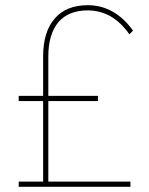

<svg xmlns="http://www.w3.org/2000/svg" viewBox="-20 -719 572 739"><path d="M166 -20V-330H357V-350H166V-502C166 -559 179 -603 205 -634C231 -664 269 -679 318 -679C349 -679 379 -671 406 -656C433 -640 457 -617 478 -587L492 -601C470 -632 444 -657 414 -674C384 -691 352 -699 318 -699C263 -699 220 -682 191 -648C161 -614 146 -565 146 -502V-350H52V-330H146V-20H52V0H482V-20Z"/></svg>

Font: Argentum Sans Thin
Style: Regular
Weight: 250
Designer: Julieta Ulanovsky
Foundry: Julieta Ulanovsky
Version: Version 5.001;February 15, 2019;FontCreator 11.5.0.2425 64-b